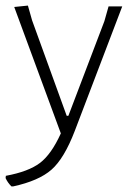

<svg xmlns="http://www.w3.org/2000/svg" viewBox="-37 -478 474 688"><path d="M63 -458 78 -405 202 -63H208L337 -402L352 -455H401L231 -9Q193 90 147.5 130Q102 170 10 190H4Q-10 176 -17 160L-16 152Q65 137 106 106Q147 75 181 0L14 -453Z"/></svg>

Font: Alegreya Sans Light
Style: Regular
Weight: 300
Designer: Juan Pablo del Peral
Foundry: Huerta Tipografica
Version: Version 2.007